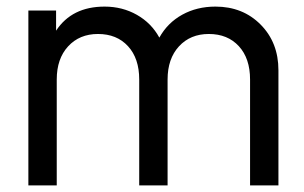

<svg xmlns="http://www.w3.org/2000/svg" viewBox="-20 -562 920 582"><path d="M633 -542Q716 -542 770 -487.5Q824 -433 824 -349V0H738V-321Q738 -385 704 -422Q670 -459 613 -459Q557 -459 522.5 -421.5Q488 -384 488 -321V0H402V-321Q402 -385 368 -422Q334 -459 277 -459Q221 -459 186.5 -421.5Q152 -384 152 -321V0H66V-530H150V-469Q198 -542 297 -542Q351 -542 395 -517Q439 -492 463 -448Q488 -493 532.5 -517.5Q577 -542 633 -542Z"/></svg>

Font: Plus Jakarta Display
Style: Regular
Weight: 400
Designer: Gumpita Rahayu
Foundry: Tokotype Studio
Version: Version 1.000;hotconv 1.0.109;makeotfexe 2.5.65596